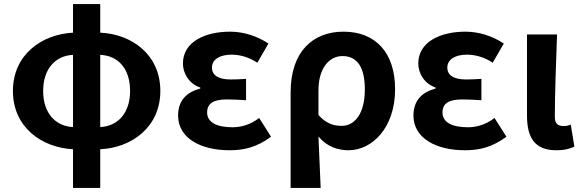

<svg xmlns="http://www.w3.org/2000/svg" viewBox="-20 -731 2883 952"><path d="M342 -101C256 -105 194 -169 194 -280C194 -391 256 -455 342 -459ZM342 201H477V9C632 2 775 -100 775 -280C775 -460 634 -562 477 -569V-711H342V-569C187 -561 44 -460 44 -280C44 -100 187 1 342 9ZM477 -459C566 -455 625 -391 625 -280C625 -169 563 -105 477 -101Z M1118 14C1191 14 1253 -1 1324 -53L1265 -146C1220 -111 1172 -100 1133 -100C1052 -100 1007 -126 1007 -173C1007 -219 1039 -238 1106 -238C1136 -238 1167 -236 1200 -234V-340C1174 -338 1147 -337 1124 -337C1062 -337 1031 -358 1031 -396C1031 -437 1071 -460 1128 -460C1173 -460 1217 -446 1256 -420L1311 -515C1256 -552 1188 -574 1121 -574C997 -574 887 -524 887 -416C887 -369 916 -316 973 -297V-292C908 -275 863 -235 863 -158C863 -46 975 14 1118 14Z M1421 201H1570C1566 114 1563 36 1559 -54C1602 -3 1656 14 1708 14C1825 14 1939 -97 1939 -289C1939 -468 1844 -574 1683 -574C1535 -574 1421 -479 1421 -273ZM1675 -107C1637 -107 1599 -116 1559 -161V-283C1559 -391 1611 -453 1678 -453C1754 -453 1789 -394 1789 -287C1789 -165 1737 -107 1675 -107Z M2285 14C2358 14 2420 -1 2491 -53L2432 -146C2387 -111 2339 -100 2300 -100C2219 -100 2174 -126 2174 -173C2174 -219 2206 -238 2273 -238C2303 -238 2334 -236 2367 -234V-340C2341 -338 2314 -337 2291 -337C2229 -337 2198 -358 2198 -396C2198 -437 2238 -460 2295 -460C2340 -460 2384 -446 2423 -420L2478 -515C2423 -552 2355 -574 2288 -574C2164 -574 2054 -524 2054 -416C2054 -369 2083 -316 2140 -297V-292C2075 -275 2030 -235 2030 -158C2030 -46 2142 14 2285 14Z M2738 14C2781 14 2806 6 2828 -4L2810 -113C2798 -108 2785 -106 2776 -106C2746 -106 2731 -117 2731 -153C2731 -258 2737 -423 2742 -560H2593V-159C2593 -54 2627 14 2738 14Z"/></svg>

Font: Noto Sans Mono CJK HK
Style: Bold
Weight: 700
Designer: Ryoko NISHIZUKA 西塚涼子 (kana, bopomofo & ideographs); Paul D. Hunt (Latin, Greek & Cyrillic); Sandoll Communications 산돌커뮤니
Foundry: Adobe
Version: Version 2.004;hotconv 1.0.118;makeotfexe 2.5.65603